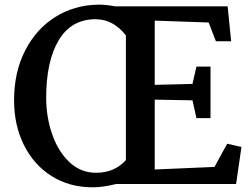

<svg xmlns="http://www.w3.org/2000/svg" viewBox="-20 -785 1076 819"><path d="M471 -758H951L966 -609H901L870 -689L640 -697V-423L801 -427L818 -501H878V-281H818L801 -357L640 -360V-62L895 -73L949 -172L1010 -158L987 0H475Q419 14 376 14Q276 14 200 -34Q124 -82 82 -166.5Q40 -251 40 -357Q40 -477 87 -569Q134 -661 215 -712Q296 -763 395 -765Q429 -766 471 -758ZM177 -368Q177 -286 202.5 -212.5Q228 -139 276 -93.5Q324 -48 390 -48Q468 -48 517 -102V-634Q463 -703 388 -703Q284 -703 230.5 -613.5Q177 -524 177 -368Z"/></svg>

Font: Martel
Style: Bold
Weight: 700
Designer: Dan Reynolds
Foundry: Dan Reynolds
Version: Version 1.001; ttfautohint (v1.1) -l 5 -r 5 -G 72 -x 0 -D la